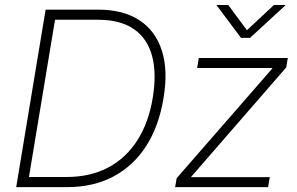

<svg xmlns="http://www.w3.org/2000/svg" viewBox="-20 -767 1218 787"><path d="M254.9 0H71.3L78.1 -41.5H252.4Q350.1 -41.5 423.3 -80.3Q496.6 -119.1 543 -191.9Q589.4 -264.6 606 -365.7Q622.6 -466.3 603.3 -537.8Q584 -609.4 528.8 -647.7Q473.6 -686 381.8 -686H183.6L190.4 -727.5H382.3Q484.9 -727.5 551 -684.3Q617.2 -641.1 643.3 -560.1Q669.4 -479 650.4 -365.7Q631.8 -250.5 579.3 -168.7Q526.9 -86.9 444.8 -43.5Q362.8 0 254.9 0ZM212.4 -727.5 91.8 0H46.4L167 -727.5ZM697.8 0 704.1 -36.6 1095.7 -485.8 1096.2 -488.3H788.1L794.9 -529.3H1159.7L1153.3 -490.7L764.2 -43L763.7 -41H1085.9L1079.1 0ZM915.5 -746.6 992.2 -643.1 1103 -746.6H1150.4L1149.9 -745.1L1004.9 -611.8H967.8L868.2 -745.1L868.7 -746.6Z"/></svg>

Font: Inter 24pt ExtraLight
Style: Italic
Weight: 250
Italic angle: -9.3988°
Version: Version 4.001;git-66647c0bb